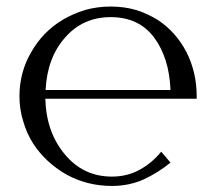

<svg xmlns="http://www.w3.org/2000/svg" viewBox="-20 -582 681 602"><path d="M596.7 -280.3Q596.7 -355.5 564.5 -418.9Q531.2 -482.4 474.6 -519.5Q443.4 -539.1 406.2 -550.8Q369.1 -561.5 327.1 -561.5Q285.2 -561.5 247.1 -550.8Q209 -539.1 175.8 -519.5Q114.3 -482.4 78.1 -418.9Q41 -355.5 41 -280.3Q41 -239.3 52.7 -202.1Q63.5 -164.1 84 -131.8Q123 -72.3 187.5 -35.2Q252.9 1 331.1 1Q384.8 1 430.7 -19.5Q476.6 -41 514.6 -72.3Q504.9 -83 485.4 -106.4Q457 -71.3 418 -49.8Q378.9 -28.3 331.1 -28.3Q241.2 -28.3 183.6 -97.7Q125 -167 122.1 -272.5Q258.8 -272.5 532.2 -272.5Q553.7 -272.5 596.7 -272.5Q596.7 -272.5 596.7 -275.4Q596.7 -278.3 596.7 -280.3ZM327.1 -528.3Q415 -528.3 462.9 -464.8Q510.7 -400.4 514.6 -299.8Q384.8 -299.8 123 -299.8Q127.9 -401.4 184.6 -464.8Q240.2 -528.3 327.1 -528.3Z"/></svg>

Font: Suave
Style: Regular
Weight: 400
Designer: Manu Ambady
Version: Version 1.0